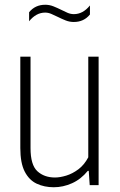

<svg xmlns="http://www.w3.org/2000/svg" viewBox="-20 -779 505 808"><path d="M206.5 9Q166.5 9 134.5 -6Q102.5 -21 84 -57Q65.5 -93 65.5 -156V-540.5H108.5V-155.5Q108.5 -85 137.2 -58.5Q166 -32 211.5 -32Q232.5 -32 258.8 -40Q285 -48 309.8 -66.5Q334.5 -85 351.5 -117V-540.5H395V0H357.5L353.5 -60H349.5Q320.5 -24.5 283 -7.8Q245.5 9 206.5 9ZM290.5 -686.5Q272.5 -686.5 255.8 -693.2Q239 -700 224 -707.5Q209.5 -714.5 196.5 -720.2Q183.5 -726 170 -726Q132 -726 102.5 -689.5V-727.5Q128 -759 170.5 -759Q188.5 -759 205.2 -752.2Q222 -745.5 237 -738Q251.5 -730.5 264.5 -725Q277.5 -719.5 291 -719.5Q329 -719.5 358.5 -756V-718Q333 -686.5 290.5 -686.5Z"/></svg>

Font: Encode Sans Condensed ExtraLight
Style: Regular
Weight: 200
Width: 3
Designer: Multiple Designers
Foundry: Impallari Type
Version: Version 3.000; ttfautohint (v1.8.3) -l 8 -r 50 -G 200 -x 14 